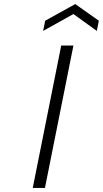

<svg xmlns="http://www.w3.org/2000/svg" viewBox="-20 -924 506 944"><path d="M281 -700H341L201 0H141ZM456 -772 341 -855 192 -772 202 -822 350 -904 466 -822Z"/></svg>

Font: Albert Sans Light
Style: Italic
Weight: 300
Italic angle: -11.25°
Designer: Andreas Rasmussen
Foundry: a.Foundry
Version: Version 1.025